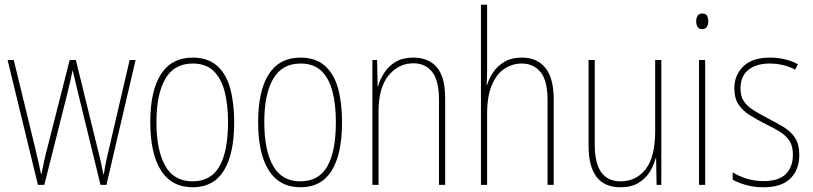

<svg xmlns="http://www.w3.org/2000/svg" viewBox="-20 -780 3430 810"><path d="M309 -389Q297 -438 287 -482H286Q281 -459 276 -436Q271 -413 265 -389L167 0H140L12 -527H38L128 -157Q136 -123 142 -97Q148 -71 153 -46H155Q159 -66 165.5 -97Q172 -128 181 -161L274 -527H300L391 -156Q399 -126 405 -98.5Q411 -71 416 -45H418Q422 -70 425 -86Q428 -102 431.5 -116.5Q435 -131 440 -153L527 -527H552L429 0H404Z M968 -264Q968 -131 924.5 -60.5Q881 10 793 10Q704 10 659 -61Q614 -132 614 -265Q614 -397 659 -467Q704 -537 793 -537Q856 -537 895 -503Q934 -469 951 -407.5Q968 -346 968 -264ZM640 -265Q640 -146 677 -80.5Q714 -15 792 -15Q870 -15 906 -78.5Q942 -142 942 -265Q942 -339 927.5 -394.5Q913 -450 880.5 -481Q848 -512 793 -512Q715 -512 677.5 -447.5Q640 -383 640 -265Z M1423 -264Q1423 -131 1379.5 -60.5Q1336 10 1248 10Q1159 10 1114 -61Q1069 -132 1069 -265Q1069 -397 1114 -467Q1159 -537 1248 -537Q1311 -537 1350 -503Q1389 -469 1406 -407.5Q1423 -346 1423 -264ZM1095 -265Q1095 -146 1132 -80.5Q1169 -15 1247 -15Q1325 -15 1361 -78.5Q1397 -142 1397 -265Q1397 -339 1382.5 -394.5Q1368 -450 1335.5 -481Q1303 -512 1248 -512Q1170 -512 1132.5 -447.5Q1095 -383 1095 -265Z M1724 -537Q1788 -537 1823 -496Q1858 -455 1858 -366V0H1832V-359Q1832 -441 1803 -477Q1774 -513 1724 -513Q1662 -513 1619.5 -462Q1577 -411 1577 -308V0H1551V-527H1571L1573 -416H1575Q1583 -445 1601 -473Q1619 -501 1649 -519Q1679 -537 1724 -537Z M2035 -493Q2035 -470 2034.5 -455Q2034 -440 2033 -422H2035Q2043 -449 2061 -475.5Q2079 -502 2108.5 -519.5Q2138 -537 2182 -537Q2246 -537 2281 -493.5Q2316 -450 2316 -360V0H2290V-356Q2290 -441 2260 -476.5Q2230 -512 2181 -512Q2141 -512 2107.5 -489.5Q2074 -467 2054.5 -420Q2035 -373 2035 -299V0H2009V-760H2035Z M2770 -527V0H2750L2748 -112H2746Q2738 -82 2720.5 -54Q2703 -26 2673 -8Q2643 10 2597 10Q2463 10 2463 -166V-527H2489V-173Q2489 -90 2517 -52.5Q2545 -15 2598 -15Q2664 -15 2704 -66.5Q2744 -118 2744 -227V-527Z M2943 -723Q2958 -723 2963 -713Q2968 -703 2968 -691Q2968 -676 2962 -666.5Q2956 -657 2942 -657Q2928 -657 2922.5 -667Q2917 -677 2917 -690Q2917 -702 2922.5 -712.5Q2928 -723 2943 -723ZM2955 -527V0H2929V-527Z M3352 -126Q3352 -64 3314.5 -27Q3277 10 3201 10Q3159 10 3125.5 0Q3092 -10 3071 -22V-53Q3098 -36 3131.5 -26Q3165 -16 3201 -16Q3265 -16 3295 -45.5Q3325 -75 3325 -128Q3325 -164 3310.5 -186Q3296 -208 3270.5 -224Q3245 -240 3211 -256Q3174 -275 3143.5 -294Q3113 -313 3095.5 -339.5Q3078 -366 3078 -408Q3078 -463 3116 -500Q3154 -537 3228 -537Q3262 -537 3292.5 -529.5Q3323 -522 3346 -509L3334 -486Q3314 -498 3285 -505Q3256 -512 3227 -512Q3171 -512 3137.5 -485.5Q3104 -459 3104 -407Q3104 -374 3118 -353Q3132 -332 3157.5 -316Q3183 -300 3217 -282Q3254 -263 3284.5 -245Q3315 -227 3333.5 -199.5Q3352 -172 3352 -126Z"/></svg>

Font: Noto Sans Telugu Condensed Thin
Style: Regular
Weight: 100
Width: 3
Designer: Jelle Bosma - Monotype Design Team
Foundry: Monotype Imaging Inc.
Version: Version 2.005; ttfautohint (v1.8.4.7-5d5b)